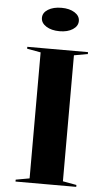

<svg xmlns="http://www.w3.org/2000/svg" viewBox="-61 -966 561 1005"><g transform="rotate(5 219.5 -463.5)"><path d="M379 -708V-698L307 -685V-23L379 -10V0H60V-10L132 -23V-685L60 -698V-708ZM221 -927Q263 -927 290 -910Q317 -893 317 -866Q317 -839 290 -821.5Q263 -804 221 -804Q178 -804 150.5 -821.5Q123 -839 123 -866Q123 -893 150.5 -910Q178 -927 221 -927Z"/></g></svg>

Font: Kalnia SemiExpanded
Style: Regular
Weight: 400
Width: 6
Designer: Frida Medrano
Foundry: Frida Medrano
Version: Version 1.105